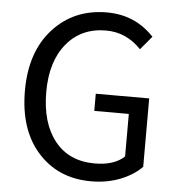

<svg xmlns="http://www.w3.org/2000/svg" viewBox="-53 -797 795 860"><g transform="rotate(5 344.0 -367.0)"><path d="M387.7 12.7Q240.2 12.7 148.9 -88.9Q57.6 -190.4 57.6 -366.2Q57.6 -541 151.4 -644Q245.1 -747.1 393.6 -747.1Q520.5 -747.1 605.5 -656.2L554.7 -595.7Q488.3 -666 396.5 -666Q285.2 -666 219.2 -585.9Q153.3 -505.9 153.3 -369.1Q153.3 -229.5 217.3 -148.9Q281.2 -68.4 397.5 -68.4Q484.4 -68.4 530.3 -111.3V-302.7H375V-379.9H615.2V-72.3Q578.1 -34.2 518.6 -10.7Q459 12.7 387.7 12.7Z"/></g></svg>

Font: Nasu
Style: Regular
Weight: 400
Designer: Ryoko NISHIZUKA (kana &amp; ideographs); Paul D. Hunt (Latin, Greek &amp; Cyrillic); Wenlong ZHANG (bopomofo); Sandoll C
Version: Version 2014.1215